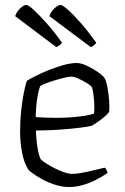

<svg xmlns="http://www.w3.org/2000/svg" viewBox="-20 -754 504 774"><path d="M259 0Q232 0 204.5 -8.5Q177 -17 153.5 -29.5Q130 -42 114 -53.5Q98 -65 94 -71Q77 -97 69 -138.5Q61 -180 61 -225Q61 -267 65 -305Q69 -343 75 -374.5Q81 -406 88 -428Q102 -437 126 -449Q150 -461 179 -472.5Q208 -484 237 -492Q266 -500 290 -500Q306 -500 329 -489.5Q352 -479 372.5 -465Q393 -451 401 -440Q408 -429 413 -402.5Q418 -376 420 -348Q422 -320 420 -303Q412 -292 398 -280.5Q384 -269 370.5 -260Q357 -251 350 -247Q340 -244 305.5 -239.5Q271 -235 223 -231.5Q175 -228 125 -228Q126 -189 131.5 -157.5Q137 -126 144 -112Q152 -104 168 -94Q184 -84 203 -74.5Q222 -65 240 -59Q258 -53 271 -53Q284 -53 302.5 -56Q321 -59 340.5 -63.5Q360 -68 376.5 -72Q393 -76 402 -78Q406 -76 409.5 -68.5Q413 -61 414 -57Q391 -41 365 -28Q339 -15 312 -7.5Q285 0 259 0ZM205 -279Q235 -279 265 -281Q295 -283 320 -287Q345 -291 359 -296Q361 -312 360 -333.5Q359 -355 356.5 -374.5Q354 -394 349 -405Q345 -410 329.5 -419.5Q314 -429 296.5 -437Q279 -445 267 -445Q255 -445 228.5 -438Q202 -431 177 -422.5Q152 -414 142 -407Q136 -392 132 -369.5Q128 -347 126 -323.5Q124 -300 124 -282Q138 -281 159.5 -280Q181 -279 205 -279ZM207 -564 41 -689Q45 -701 53 -711Q61 -721 70 -727.5Q79 -734 86 -734Q94 -734 115 -715Q136 -696 166.5 -662Q197 -628 230 -582Q228 -578 221 -572.5Q214 -567 207 -564ZM346 -564 179 -689Q183 -701 191 -711Q199 -721 208 -727.5Q217 -734 224 -734Q232 -734 253.5 -715Q275 -696 305 -662Q335 -628 368 -582Q366 -578 360 -572.5Q354 -567 346 -564Z"/></svg>

Font: Texturina Medium 12pt Thin
Style: Regular
Weight: 250
Version: Version 1.002